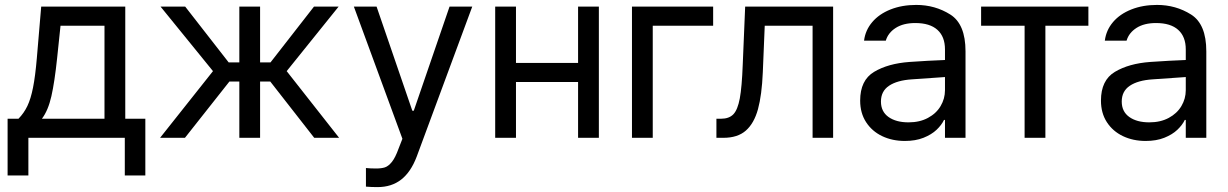

<svg xmlns="http://www.w3.org/2000/svg" viewBox="-20 -557 4963 776"><path d="M10.7 -77.1H54.7Q77.1 -100.1 90.8 -128.9Q104.5 -157.7 113.5 -203.1Q122.6 -248.5 128.9 -322.3L146.5 -530.3H486.3V-77.1H567.4V152.3H484.4V0H94.7V152.3H10.7ZM402.3 -77.1V-453.1H224.6L210.9 -322.3Q200.7 -225.6 187.7 -168.2Q174.8 -110.8 149.4 -77.1Z M840.8 -269.5 628.9 -530.3H728.5L904.3 -304.7H947.3V-530.3H1031.2V-304.7H1073.2L1249 -530.3H1348.6L1138.7 -269.5L1350.6 0H1250L1072.3 -227.5H1031.2V0H947.3V-227.5H907.2L727.5 0H627Z M1459 197.3V122.1Q1476.6 124 1500 124Q1521 124 1535.2 119.6Q1549.3 115.2 1563.5 97.9Q1577.6 80.6 1590.8 43.9L1606.4 3.9L1410.2 -530.3H1502L1646.5 -109.4H1652.3L1796.9 -530.3H1888.7L1664.1 76.2Q1640.6 138.2 1601.6 168.7Q1562.5 199.2 1505.9 199.2Q1480.5 199.2 1459 197.3Z M2065.4 -302.7H2316.4V-530.3H2400.4V0H2316.4V-225.6H2065.4V0H1981.4V-530.3H2065.4Z M2862.3 -453.1H2618.2V0H2534.2V-530.3H2862.3Z M2875.5 -77.1H2894Q2926.8 -77.1 2944.1 -95.2Q2961.4 -113.3 2970 -159.2Q2978.5 -205.1 2981.9 -295.9L2991.7 -530.3H3347.2V0H3264.2V-453.1H3070.8L3063 -264.6Q3059.1 -172.9 3043.5 -115.7Q3027.8 -58.6 2994.6 -29.3Q2961.4 0 2903.8 0H2875.5Z M3655.8 -306.6Q3689 -309.1 3730.2 -311.3Q3771.5 -313.5 3799.3 -314.5V-357.4Q3799.3 -408.7 3768.8 -436.3Q3738.3 -463.9 3679.2 -463.9Q3630.9 -463.9 3600.1 -444.1Q3569.3 -424.3 3560.1 -392.6H3472.2Q3477.5 -435.1 3505.4 -467.8Q3533.2 -500.5 3579.3 -518.8Q3625.5 -537.1 3683.1 -537.1Q3759.3 -537.1 3820.8 -498.3Q3882.3 -459.5 3882.3 -349.6V0H3799.3V-72.3H3795.4Q3785.6 -51.8 3765.4 -32.5Q3745.1 -13.2 3712.6 -0.2Q3680.2 12.7 3637.2 12.7Q3586.4 12.7 3545.4 -6.8Q3504.4 -26.4 3480.5 -63.2Q3456.5 -100.1 3456.5 -150.4Q3456.5 -232.9 3512.9 -266.6Q3569.3 -300.3 3655.8 -306.6ZM3651.9 -62.5Q3697.3 -62.5 3730.7 -80.6Q3764.2 -98.6 3781.7 -128.4Q3799.3 -158.2 3799.3 -192.4V-245.6L3665.5 -236.3Q3606 -232.4 3573.2 -210.4Q3540.5 -188.5 3540.5 -146.5Q3540.5 -106 3571 -84.2Q3601.6 -62.5 3651.9 -62.5Z M3945.3 -530.3H4378.9V-453.1H4205.1V0H4121.1V-453.1H3945.3Z M4628.9 -306.6Q4662.1 -309.1 4703.4 -311.3Q4744.6 -313.5 4772.5 -314.5V-357.4Q4772.5 -408.7 4741.9 -436.3Q4711.4 -463.9 4652.3 -463.9Q4604 -463.9 4573.2 -444.1Q4542.5 -424.3 4533.2 -392.6H4445.3Q4450.7 -435.1 4478.5 -467.8Q4506.3 -500.5 4552.5 -518.8Q4598.6 -537.1 4656.2 -537.1Q4732.4 -537.1 4793.9 -498.3Q4855.5 -459.5 4855.5 -349.6V0H4772.5V-72.3H4768.6Q4758.8 -51.8 4738.5 -32.5Q4718.3 -13.2 4685.8 -0.2Q4653.3 12.7 4610.4 12.7Q4559.6 12.7 4518.6 -6.8Q4477.5 -26.4 4453.6 -63.2Q4429.7 -100.1 4429.7 -150.4Q4429.7 -232.9 4486.1 -266.6Q4542.5 -300.3 4628.9 -306.6ZM4625 -62.5Q4670.4 -62.5 4703.9 -80.6Q4737.3 -98.6 4754.9 -128.4Q4772.5 -158.2 4772.5 -192.4V-245.6L4638.7 -236.3Q4579.1 -232.4 4546.4 -210.4Q4513.7 -188.5 4513.7 -146.5Q4513.7 -106 4544.2 -84.2Q4574.7 -62.5 4625 -62.5Z"/></svg>

Font: Pretendard JP
Style: Regular
Weight: 400
Designer: Base glyphs from Inter by Rasmus Andersson; Hangeul glyphs from Noto Sans CJK(Source Han Sans) by Jang Soo-young and Kan
Foundry: Kil Hyung-jin
Version: Version 1.309